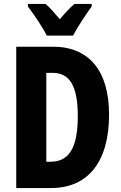

<svg xmlns="http://www.w3.org/2000/svg" viewBox="-20 -950 612 970"><path d="M216 -770H349C370 -811 415 -879 443 -917V-930H356C333 -910 311 -887 282 -853C255 -885 232 -912 210 -930H121V-917C149 -881 199 -807 216 -770ZM531 -371C531 -593 429 -714 248 -714H62V0H238C425 0 531 -133 531 -371ZM373 -364C373 -207 331 -133 236 -133H214V-582H245C331 -582 373 -518 373 -364Z"/></svg>

Font: Noto Sans Georgian ExtraCondensed ExtraBold
Style: Regular
Weight: 800
Width: 2
Designer: Monotype Design Team, Akaki Razmadze
Foundry: Google LLC
Version: Version 2.005